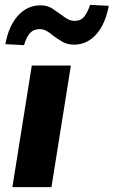

<svg xmlns="http://www.w3.org/2000/svg" viewBox="-20 -771 468 791"><path d="M31 0 111 -501H272L192 0ZM79 -585 2 -589Q16 -665 54.5 -707Q93 -749 146 -749Q175 -749 195 -736Q215 -723 233 -710Q245 -700 258.5 -692.5Q272 -685 287 -685Q313 -685 327 -702.5Q341 -720 351 -751L428 -747Q414 -671 376 -629Q338 -587 285 -587Q257 -587 236 -599.5Q215 -612 198 -625Q185 -636 172 -643.5Q159 -651 143 -651Q118 -651 103 -634Q88 -617 79 -585Z"/></svg>

Font: Nunito Sans 8pt ExtraBold
Style: Italic
Weight: 800
Italic angle: -9°
Version: Version 3.101;gftools[0.9.27]